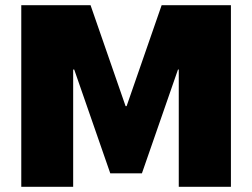

<svg xmlns="http://www.w3.org/2000/svg" viewBox="-20 -720 972 740"><path d="M62 -700H329L464 -311H468L603 -700H870V0H669V-452H666L527 -52H405L266 -452H262V0H62Z"/></svg>

Font: Pathway Extreme 28pt ExtraBold
Style: Regular
Weight: 800
Designer: Eduardo Rodriguez Tunni
Foundry: Eduardo Rodriguez Tunni
Version: Version 1.001;gftools[0.9.26]